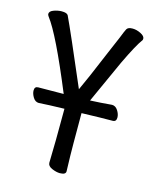

<svg xmlns="http://www.w3.org/2000/svg" viewBox="-110 -792 721 884"><g transform="rotate(15 250.0 -350.0)"><path d="M259.8 15.1Q243.2 15.1 222.2 6.1Q201.2 -2.9 201.2 -19Q204.1 -106 204.1 -276.9Q123 -274.9 83 -272Q65.9 -272 55.4 -289.1Q44.9 -306.2 44.9 -321.8Q44.9 -340.8 62 -340.8L183.1 -341.8Q77.1 -599.1 23.9 -668Q19 -674.8 19 -679.2Q19 -692.9 39.1 -700Q59.1 -707 76.2 -707Q101.1 -707 106.9 -696.8Q139.2 -628.9 245.1 -380.9Q270 -433.1 330.1 -577.1Q359.9 -646 365.2 -659.2Q377.9 -691.9 384 -703.4Q390.1 -714.8 412.1 -714.8Q431.2 -714.8 451.2 -704.8Q471.2 -694.8 471.2 -682.1L470.2 -675.8Q445.8 -643.1 400.9 -548.8L308.1 -344.2Q356.9 -346.2 411.1 -351.1Q428.2 -351.1 439.2 -334Q450.2 -316.9 450.2 -300.8Q450.2 -280.8 433.1 -280.8Q379.9 -280.8 285.2 -277.8Q285.2 -94.2 286.1 -74.2Q288.1 -24.9 288.1 -1Q288.1 15.1 259.8 15.1Z"/></g></svg>

Font: LXGW WenKai Mono GB Screen
Style: Regular
Weight: 400
Monospace: yes
Designer: LXGW / Fontworks Inc.
Foundry: LXGW / Fontworks Inc.
Version: Version 1.510;January 18,2025